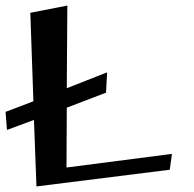

<svg xmlns="http://www.w3.org/2000/svg" viewBox="-137 -639 697 690"><path d="M244 -306 248 -379 103 -322 105 -619 -28 -593 -17 -275 -117 -237 -112 -172 -15 -208 -6 31 473 -29 481 -86 102 -37 103 -252Z"/></svg>

Font: Gamestation Warped
Style: Regular
Weight: 400
Designer: Jonas Hecksher
Foundry: Jonas Hecksher, Playtypeª, e-types AS
Version: Version 1.003